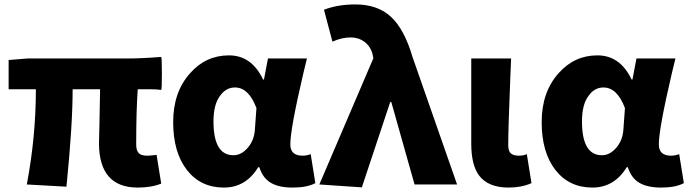

<svg xmlns="http://www.w3.org/2000/svg" viewBox="-20 -833 3111 867"><path d="M602 14Q427 14 427 -187Q427 -201 429 -270Q431 -378 432 -430H308Q308 -266 280 10L101 0Q142 -215 142 -430H19V-562L105 -569H406H557Q621 -569 708 -576Q711 -571 711 -500Q711 -429 708 -427Q689 -430 655 -430H602Q595 -333 595 -180Q595 -152 608 -140Q619 -130 646 -130Q655 -130 683 -133Q686 -134 687 -134L708 -4Q664 14 602 14Z M991 14Q886 14 824 -65.5Q762 -145 762 -281.5Q762 -418 839 -503Q910 -583 1014 -583Q1116 -583 1168 -474H1172L1190 -569H1278H1366Q1361 -548 1350 -503Q1291 -251 1291 -181Q1291 -130 1346 -130Q1365 -130 1383 -137L1404 -6Q1366 14 1302 14Q1240 14 1204 -7Q1167 -28 1151 -78H1146Q1090 14 991 14ZM1034 -132Q1070 -132 1099 -166Q1128 -200 1131 -248L1138 -345Q1103 -438 1041 -438Q1001 -438 975 -402Q944 -363 944 -285Q944 -132 1034 -132Z M1614 13 1422 0 1544 -285 1666 -570 1663 -585Q1655 -622 1626 -644Q1599 -664 1564 -664Q1524 -664 1481 -645L1443 -789Q1505 -813 1585 -813Q1685 -813 1745.5 -757Q1806 -701 1843 -575L2044 0H1852L1747 -372H1742Z M2277 14Q2184 14 2143 -41Q2108 -88 2108 -185V-377V-569H2288Q2287 -539 2284 -473Q2275 -248 2275 -178Q2275 -151 2286.5 -140.5Q2298 -130 2324 -130Q2344 -130 2359 -137L2380 -6Q2335 14 2277 14Z M2655 14Q2550 14 2488 -65.5Q2426 -145 2426 -281.5Q2426 -418 2503 -503Q2574 -583 2678 -583Q2780 -583 2832 -474H2836L2854 -569H2942H3030Q3025 -548 3014 -503Q2955 -251 2955 -181Q2955 -130 3010 -130Q3029 -130 3047 -137L3068 -6Q3030 14 2966 14Q2904 14 2868 -7Q2831 -28 2815 -78H2810Q2754 14 2655 14ZM2698 -132Q2734 -132 2763 -166Q2792 -200 2795 -248L2802 -345Q2767 -438 2705 -438Q2665 -438 2639 -402Q2608 -363 2608 -285Q2608 -132 2698 -132Z"/></svg>

Font: GenSekiGothic TW H
Style: Regular
Weight: 900
Version: Version 1.501;PS 1;hotconv 16.6.51;makeotf.lib2.5.65220